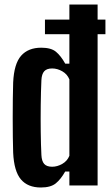

<svg xmlns="http://www.w3.org/2000/svg" viewBox="-20 -820 497 849"><path d="M178.8 -733.3H446.2V-668.8H178.8ZM160.6 9.1Q103 9.1 72.5 -26.7Q42 -62.6 38.2 -144.9Q37.2 -174.2 36.7 -214.6Q36.2 -254.9 36.2 -298.7Q36.2 -342.5 36.7 -383.5Q37.2 -424.5 38.2 -455.2Q42 -538.1 73.4 -573.6Q104.9 -609.1 162.4 -609.1Q206 -609.1 227.6 -591Q249.3 -572.9 268.5 -538.5H286.8V-800H411.6V0H286.8V-61.5H268.2Q249.2 -27.6 226.7 -9.2Q204.2 9.1 160.6 9.1ZM210.6 -82.7Q233.4 -82.7 255.5 -95.4Q277.5 -108 286.8 -131.1V-468.9Q277.5 -492.1 255.5 -504.7Q233.6 -517.3 210.7 -517.3Q186.7 -517.3 175.6 -504.9Q164.4 -492.5 163.1 -465.6Q160.8 -414.6 160.1 -354.9Q159.4 -295.2 160.1 -237.4Q160.8 -179.6 163.1 -134.4Q164.4 -107.7 175.4 -95.2Q186.4 -82.7 210.6 -82.7Z"/></svg>

Font: Big Shoulders Display SC Thin
Style: Regular
Weight: 100
Designer: Patric King
Foundry: XO Type Co
Version: Version 2.002